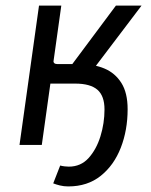

<svg xmlns="http://www.w3.org/2000/svg" viewBox="-20 -520 542 689"><path d="M225 149Q209 149 195 145.5Q181 142 171 138L196 74Q203 76 212 77Q221 78 227 78Q270 78 298 47Q326 16 340.5 -31Q355 -78 355 -127Q355 -176 329.5 -198Q304 -220 250 -220Q228 -220 205 -220Q182 -220 159 -220L163 -303L172 -302Q171 -290 187 -290H241Q248 -290 254.5 -290Q261 -290 268 -290Q317 -290 355 -274Q393 -258 415.5 -222.5Q438 -187 438 -128Q438 -53 413.5 10Q389 73 341.5 111Q294 149 225 149ZM50 0 120 -500H200L130 0ZM294 -244 229 -276 396 -500H488Z"/></svg>

Font: Finlandica
Style: Italic
Weight: 400
Italic angle: -8°
Designer: Niklas Ekholm, Juho Hiilivirta, Jaakko Suomalainen
Foundry: Helsinki Type Studio
Version: Version 1.064